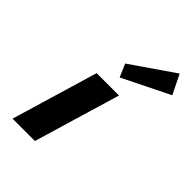

<svg xmlns="http://www.w3.org/2000/svg" viewBox="-237 -957 1075 1075"><g transform="rotate(45 300.0 -420.0)"><path d="M287.7 -664 320.8 -587 599.9 -725 543.1 -840ZM212.8 -513H389.8L237 0H60Z"/></g></svg>

Font: Hussar
Style: BdOblThree
Weight: 700
Foundry: Cannot Into Space Fonts
Version: Version 2.00